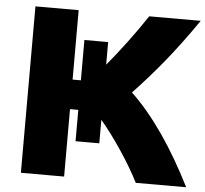

<svg xmlns="http://www.w3.org/2000/svg" viewBox="-53 -774 914 854"><g transform="rotate(5 404.5 -346.5)"><path d="M301 -136V-276H264V25H71V-718H264V-408H301V-588H407V-487C465 -557 524 -635 579 -718H809C708 -571 623 -470 532 -374C632 -279 724 -144 809 25H584C543 -57 467 -171 407 -241V-136Z"/></g></svg>

Font: Repo Black
Style: Regular
Weight: 900
Designer: Stefan Peev
Foundry: Context Ltd
Version: Version 1.502